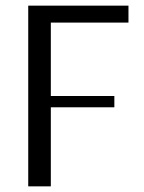

<svg xmlns="http://www.w3.org/2000/svg" viewBox="-20 -470 510 680"><path d="M435 -390V-450H80V190H160V-90H385V-130H160V-390Z"/></svg>

Font: STIXGeneral
Style: Regular
Weight: 400
Designer: MicroPress Inc., with final additions and corrections provided by Coen Hoffman, Elsevier (retired)
Version: Version 1.1.0